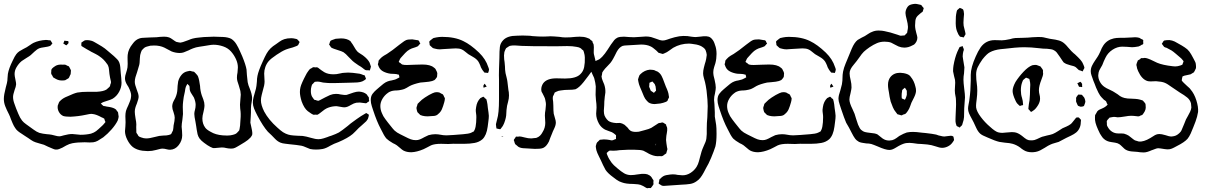

<svg xmlns="http://www.w3.org/2000/svg" viewBox="-23 -733 6283 1000"><path d="M502 -194Q502 -194 504 -192L510 -186Q514 -182 516 -181Q518 -180 524 -180Q530 -178 546 -176Q569 -172 579 -164Q582 -163 584 -158Q585 -156 588 -153Q591 -150 592 -147Q593 -145 593 -139Q595 -131 595 -126Q595 -120 590 -105Q579 -83 558.5 -59.5Q538 -36 515 -18Q497 -6 486.5 0Q476 6 463 8Q457 9 444 9Q427 9 418 8Q381 8 354 13Q338 16 321.5 25Q305 34 302 36Q294 40 284.5 43.5Q275 47 266 46Q264 46 259.5 44.5Q255 43 253 42Q248 40 227 31Q220 27 206 21Q197 18 183.5 14.5Q170 11 162 8Q150 4 138.5 -4Q127 -12 124 -14Q109 -24 107 -25Q102 -29 90.5 -36Q79 -43 70.5 -50Q62 -57 57 -65Q49 -76 42.5 -91.5Q36 -107 34 -112Q29 -127 24 -137Q11 -162 4 -180.5Q-3 -199 -3 -218Q-3 -239 7 -277L13 -300Q15 -308 15.5 -314Q16 -320 16 -324Q16 -332 18 -348Q23 -377 43 -417Q54 -441 62 -451Q69 -460 78 -466Q87 -472 98 -477.5Q109 -483 116 -487Q123 -491 133.5 -498.5Q144 -506 152 -510Q180 -523 216 -525Q223 -525 233 -523Q234 -523 235.5 -523.5Q237 -524 239 -523Q243 -521 245 -514Q250 -509 250 -508L249 -506Q246 -503 242 -497Q238 -493 232.5 -492Q227 -491 225 -490Q217 -488 204.5 -486.5Q192 -485 183 -482Q170 -477 157 -464.5Q144 -452 137 -446Q133 -442 113 -430Q93 -417 90 -415Q74 -402 62 -381Q53 -365 53 -347Q53 -338 57 -320Q61 -302 61 -294Q60 -281 53 -264Q45 -240 45 -228Q45 -211 52.5 -191.5Q60 -172 61 -168Q64 -161 72.5 -140Q81 -119 92 -105Q100 -95 113 -86Q126 -77 131 -73Q137 -69 152.5 -57.5Q168 -46 182 -41Q200 -36 222 -34Q226 -34 234 -33Q242 -32 247 -31Q253 -30 265 -26.5Q277 -23 286 -23Q291 -23 298 -25Q305 -27 309 -28Q335 -35 353 -35Q359 -35 375 -33Q389 -31 396 -31Q426 -31 451 -37Q467 -42 477.5 -50Q488 -58 508 -77Q513 -81 521 -91Q526 -96 526 -97Q527 -98 525.5 -99.5Q524 -101 524 -102Q523 -104 522 -108.5Q521 -113 520 -115Q518 -117 513 -119Q508 -121 506 -122Q479 -137 461 -139L452 -140Q446 -140 423 -135Q386 -127 344 -125Q318 -125 306 -129Q291 -136 283 -151.5Q275 -167 278 -184Q278 -185 281 -191Q283 -198 286 -203Q286 -203 294 -211Q307 -223 328 -231Q362 -247 380 -251Q403 -255 437 -255H482Q517 -257 532 -267L541 -275Q542 -276 545 -278.5Q548 -281 549 -283Q551 -285 551 -291Q552 -294 553.5 -297.5Q555 -301 555 -305Q555 -310 553 -316Q552 -322 550 -330Q548 -338 547 -348Q546 -354 545 -368Q544 -382 540 -391Q539 -394 536.5 -397.5Q534 -401 533 -402Q518 -424 496 -439Q488 -445 476.5 -451Q465 -457 461 -459Q452 -463 444.5 -468Q437 -473 430 -476L410 -488Q403 -492 402 -493Q400 -495 400.5 -500.5Q401 -506 401 -507L400 -510Q401 -511 402.5 -512Q404 -513 405 -514Q408 -516 411 -518Q414 -520 417 -522Q421 -524 431 -524Q441 -524 452 -521Q462 -519 486 -504Q490 -502 507 -491.5Q524 -481 537 -469L570 -441Q573 -438 581.5 -430Q590 -422 594 -416Q600 -406 602 -394.5Q604 -383 604.5 -371Q605 -359 606 -352Q607 -343 608.5 -327.5Q610 -312 610 -302Q610 -278 597.5 -255Q585 -232 564 -219Q555 -214 540 -209.5Q525 -205 517 -202Q509 -199 504 -195Q502 -195 502 -194ZM307 -506Q306 -507 310 -514Q310 -516 311 -518Q312 -520 313 -521Q315 -522 319 -520Q331 -520 333 -518Q334 -516 334 -513Q334 -510 333 -507Q323 -497 323 -497Q321 -497 318 -499Q315 -501 314 -502Q313 -503 310.5 -504Q308 -505 307 -506ZM256 -383Q258 -384 263.5 -388Q269 -392 273 -393Q285 -398 305 -396Q307 -396 310 -396.5Q313 -397 317 -396Q322 -394 325.5 -392Q329 -390 331 -389Q334 -389 336 -387Q337 -386 341 -378L346 -368Q347 -366 346.5 -364Q346 -362 346 -360Q346 -351 345 -347L340 -337Q338 -330 335 -327Q334 -325 331.5 -324Q329 -323 328 -322Q318 -316 316 -315Q313 -314 306 -314Q284 -312 266 -323Q256 -328 254 -330L249 -340Q248 -341 246 -344Q244 -347 244 -349Q243 -351 243.5 -354.5Q244 -358 244 -360Q244 -369 245 -371Q246 -375 256 -383Z M1268 -4Q1257 5 1226 23Q1222 25 1211.5 31.5Q1201 38 1192 40Q1188 41 1180 41Q1174 41 1166.5 40Q1159 39 1155 38Q1145 35 1132 35Q1123 35 1109 37Q1095 39 1086 38Q1074 34 1057 23Q1054 21 1039.5 10.5Q1025 0 1016 -12Q1009 -22 1006 -34Q1003 -46 1001.5 -58Q1000 -70 999 -75L995 -99Q989 -127 989 -140Q989 -149 993 -163Q994 -167 995 -173Q996 -179 996 -187Q996 -203 987 -225Q984 -231 975 -244Q966 -257 965 -269Q965 -282 963 -286Q963 -286 958 -291L952 -296Q951 -296 951 -293L945 -281Q942 -273 940 -256L934 -228Q933 -222 931 -206Q929 -190 929 -176L930 -139Q930 -137 927 -110Q923 -86 923 -73Q923 -65 925 -51L926 -28Q926 -1 908 22.5Q890 46 863 47Q854 47 843 44Q839 43 834.5 42Q830 41 823 41Q816 41 805.5 44Q795 47 790 48Q769 54 747 54Q737 54 719 52Q689 48 669 33Q652 19 640 -5Q628 -29 628 -50Q628 -58 630 -74L631 -96L630 -128Q630 -142 633 -155Q637 -168 645 -184Q646 -187 653 -203.5Q660 -220 660 -237Q660 -252 646 -280Q644 -283 639 -291Q634 -299 631 -307.5Q628 -316 628 -324Q628 -339 635 -358Q636 -362 638 -368Q640 -374 641 -382Q642 -388 642 -400Q642 -407 641.5 -421.5Q641 -436 642 -447Q645 -477 668 -505Q682 -525 701 -532Q713 -537 740 -537Q754 -537 761 -538Q781 -538 792 -539Q798 -540 810.5 -541Q823 -542 832 -542Q847 -542 858 -538Q866 -535 877.5 -526.5Q889 -518 895 -515L909 -512L917 -511Q918 -511 930 -514Q937 -516 958 -524Q972 -530 980 -532Q995 -536 1014 -537.5Q1033 -539 1039 -540Q1073 -542 1090 -542Q1111 -542 1121 -541Q1124 -541 1137.5 -540.5Q1151 -540 1162 -537.5Q1173 -535 1181 -531Q1197 -521 1208 -503Q1219 -485 1227 -466Q1235 -447 1239 -439Q1257 -395 1261 -371Q1263 -351 1263 -342Q1265 -318 1267 -305Q1270 -289 1278 -271Q1289 -244 1290 -224Q1290 -211 1287 -197Q1286 -192 1285 -185Q1284 -178 1284 -168V-147Q1284 -133 1283 -126Q1281 -106 1281 -94Q1282 -88 1286 -71Q1291 -49 1291 -42V-35Q1291 -30 1287.5 -25Q1284 -20 1282 -17ZM1230 -151Q1229 -157 1228 -168Q1227 -179 1227 -188Q1227 -197 1229 -215Q1231 -231 1231 -240Q1231 -247 1229 -259Q1226 -271 1221 -287Q1211 -313 1211 -328Q1211 -342 1214 -355Q1216 -373 1216 -382Q1216 -403 1206 -425Q1196 -447 1180 -465Q1164 -483 1139 -491.5Q1114 -500 1089 -500Q1078 -500 1062.5 -497Q1047 -494 1038 -493Q1033 -492 1015 -489.5Q997 -487 982 -481Q969 -476 960 -471Q944 -464 934.5 -460.5Q925 -457 913 -457Q892 -457 871 -465Q862 -469 851 -475.5Q840 -482 833 -485Q810 -496 780 -496Q766 -496 760 -495Q737 -490 730 -485L722 -478Q721 -476 718.5 -474Q716 -472 715 -470Q714 -468 711 -460Q706 -447 705.5 -430.5Q705 -414 704 -405Q703 -395 699 -384Q697 -375 691 -357Q686 -344 682.5 -331Q679 -318 679 -307Q679 -293 689 -267Q699 -243 699 -229Q699 -219 690 -194Q684 -180 682 -172Q679 -162 679 -151Q679 -140 683 -116Q687 -96 687 -85Q687 -80 686.5 -71.5Q686 -63 687 -52V-45Q687 -41 690 -37.5Q693 -34 694 -32Q696 -26 700 -23Q702 -21 706.5 -19.5Q711 -18 713 -17Q726 -12 739 -12Q755 -12 785 -20Q799 -24 806 -25L827 -27Q847 -27 856 -30Q859 -31 862.5 -32Q866 -33 868 -35Q869 -35 871 -40L878 -54Q879 -59 880 -67Q881 -75 881 -79Q887 -105 887 -120Q887 -130 881 -148Q874 -166 874 -178Q874 -192 881 -206Q888 -220 890 -223Q900 -245 901 -268Q901 -273 902 -286Q903 -299 905 -309Q910 -328 922 -342.5Q934 -357 951 -361Q963 -364 965 -364Q969 -364 972 -363Q975 -362 977 -361Q982 -361 988 -359Q988 -359 996 -351L1004 -342Q1006 -340 1007 -337.5Q1008 -335 1009 -333Q1015 -317 1019 -285Q1020 -260 1028 -236Q1030 -231 1036 -215Q1042 -199 1042 -184Q1042 -176 1040 -165.5Q1038 -155 1037 -151Q1031 -129 1031 -116Q1031 -88 1046 -68Q1054 -57 1075 -46Q1100 -31 1137 -28Q1145 -27 1160 -27Q1171 -27 1176 -28Q1201 -32 1209 -39Q1209 -39 1216 -46Q1217 -48 1219.5 -50Q1222 -52 1223 -54Q1224 -56 1224 -58.5Q1224 -61 1225 -63Q1225 -66 1226.5 -73Q1228 -80 1228 -88Q1232 -130 1230 -151Z M1844 -393Q1819 -410 1814 -415Q1814 -415 1794 -435Q1777 -454 1766 -461Q1757 -466 1737 -472Q1723 -476 1716 -479Q1707 -482 1704 -484Q1699 -488 1695 -496Q1691 -500 1691 -500Q1691 -502 1692 -503Q1693 -504 1693 -506Q1694 -509 1695 -513Q1696 -517 1698 -520Q1699 -521 1701.5 -522Q1704 -523 1705 -524Q1720 -530 1725 -531Q1743 -533 1753 -533Q1784 -533 1802 -519L1808 -510Q1813 -504 1821 -490Q1831 -472 1838 -465Q1844 -459 1855 -452.5Q1866 -446 1873 -440Q1893 -424 1902 -407L1907 -392Q1909 -388 1909 -386Q1909 -384 1906 -375Q1905 -373 1904.5 -370.5Q1904 -368 1903 -366L1895 -367H1886Q1880 -367 1873.5 -372.5Q1867 -378 1864 -380Q1858 -385 1844 -393ZM1892 -112Q1890 -108 1887.5 -105.5Q1885 -103 1884 -101L1862 -81L1845 -66Q1838 -59 1829 -49.5Q1820 -40 1814 -35Q1789 -14 1740 7L1717 16L1697 26Q1674 40 1657 43Q1641 46 1623 46Q1606 46 1592 43Q1583 40 1570 34Q1557 28 1547 26Q1525 22 1483 18Q1477 17 1462.5 15.5Q1448 14 1438 10Q1423 4 1409.5 -10Q1396 -24 1392 -28L1372 -47Q1347 -75 1317 -132Q1306 -153 1300 -168.5Q1294 -184 1294 -199Q1294 -213 1298 -228Q1302 -243 1303 -246Q1305 -252 1310 -271Q1313 -283 1315 -308Q1315 -323 1318 -338Q1323 -364 1345 -412Q1357 -439 1365.5 -454Q1374 -469 1386 -481Q1397 -492 1416 -504Q1419 -506 1432 -515.5Q1445 -525 1458 -529Q1473 -534 1494 -534Q1504 -534 1516 -531L1524 -529Q1530 -523 1530 -523Q1531 -521 1534 -518.5Q1537 -516 1537 -515Q1538 -514 1536 -511Q1534 -508 1534 -507Q1533 -505 1531.5 -501.5Q1530 -498 1528 -497Q1527 -496 1524.5 -494.5Q1522 -493 1521 -493Q1516 -491 1511.5 -489.5Q1507 -488 1502 -486Q1476 -479 1466 -475Q1446 -467 1418 -448Q1388 -428 1376 -414Q1365 -401 1359 -384Q1353 -367 1353 -350L1354 -329Q1355 -322 1355 -308Q1355 -290 1345 -258Q1344 -254 1340 -238.5Q1336 -223 1336 -210Q1336 -186 1353 -152Q1376 -109 1421 -69Q1423 -67 1437 -55Q1451 -43 1465 -37Q1478 -31 1491.5 -29Q1505 -27 1527 -26Q1544 -26 1553 -25Q1570 -23 1597 -15Q1620 -8 1636 -8Q1648 -8 1662.5 -12.5Q1677 -17 1682 -19Q1691 -23 1702 -26Q1727 -35 1742 -43Q1758 -53 1788 -77Q1804 -91 1813 -97Q1815 -99 1835 -113L1857 -128L1877 -140Q1878 -141 1880 -142Q1882 -143 1885 -144Q1887 -144 1891 -140Q1892 -140 1895 -138.5Q1898 -137 1898 -131Q1897 -128 1895.5 -121.5Q1894 -115 1892 -112ZM1833 -198Q1821 -196 1804 -186Q1796 -181 1787.5 -177.5Q1779 -174 1770 -174Q1763 -174 1751 -176.5Q1739 -179 1730 -180Q1707 -180 1686 -172Q1683 -171 1677 -168Q1671 -165 1667 -162Q1660 -157 1654 -152Q1648 -147 1641 -142Q1632 -136 1632 -136Q1629 -135 1625 -135.5Q1621 -136 1619 -136L1611 -135Q1601 -138 1580 -154Q1561 -169 1548 -205Q1539 -234 1539 -254Q1539 -267 1542 -279Q1544 -288 1552 -306L1560 -323Q1563 -328 1569 -340.5Q1575 -353 1582 -362Q1589 -372 1591 -373Q1593 -375 1595.5 -376Q1598 -377 1600 -378Q1601 -379 1604 -381Q1607 -383 1609 -383H1612Q1618 -383 1620 -382Q1622 -382 1625 -382.5Q1628 -383 1630 -382Q1633 -381 1635.5 -379Q1638 -377 1639 -376Q1644 -372 1651 -367Q1658 -362 1666 -357Q1685 -346 1714 -346Q1725 -346 1730 -347Q1744 -349 1751 -351Q1755 -352 1760 -353Q1765 -354 1772 -354Q1778 -355 1791 -355Q1810 -355 1850 -349Q1856 -348 1870 -342Q1871 -342 1873.5 -341.5Q1876 -341 1877 -339L1880 -331Q1883 -325 1883 -322Q1883 -321 1879 -318Q1875 -315 1873 -314Q1858 -303 1822 -303Q1803 -303 1788 -302Q1700 -299 1682 -301Q1674 -301 1660 -303Q1655 -304 1646.5 -306Q1638 -308 1630 -308Q1627 -307 1623.5 -307.5Q1620 -308 1617 -307Q1615 -306 1612.5 -303Q1610 -300 1609 -299Q1602 -292 1602 -292Q1601 -290 1600.5 -287Q1600 -284 1599 -282Q1596 -272 1596 -259Q1596 -242 1602 -230Q1603 -228 1611 -217Q1612 -216 1613 -215Q1614 -214 1615 -213Q1616 -212 1621 -212Q1623 -211 1627.5 -209.5Q1632 -208 1635 -208Q1639 -209 1643.5 -211.5Q1648 -214 1650 -215Q1657 -218 1671 -226Q1693 -237 1696 -238Q1711 -244 1727 -244Q1740 -244 1751 -241Q1773 -237 1783 -239Q1787 -240 1790.5 -241.5Q1794 -243 1798 -244Q1803 -246 1818.5 -251Q1834 -256 1847 -256Q1873 -254 1886 -242Q1888 -241 1890 -237Q1892 -233 1893 -232Q1894 -231 1895.5 -229.5Q1897 -228 1898 -225Q1899 -224 1898.5 -221Q1898 -218 1898 -217Q1901 -209 1899 -205L1892 -201Q1888 -196 1883 -195L1875 -196L1851 -199Q1838 -199 1833 -198Z M2235 -535Q2238 -536 2242.5 -536.5Q2247 -537 2249 -538Q2264 -541 2280 -541Q2346 -541 2390 -519Q2428 -501 2472 -459Q2507 -425 2520 -384Q2521 -382 2522.5 -377.5Q2524 -373 2524 -371V-370Q2524 -368 2523 -365.5Q2522 -363 2522 -361Q2521 -360 2520.5 -357Q2520 -354 2519 -353L2511 -354Q2503 -354 2500 -355L2497 -359Q2488 -370 2487 -373Q2481 -382 2478 -393Q2472 -407 2468 -413Q2459 -426 2441.5 -436Q2424 -446 2416 -451Q2409 -456 2399 -464.5Q2389 -473 2381 -476Q2370 -481 2351 -481Q2338 -481 2331 -480L2281 -477L2268 -476Q2255 -476 2245 -479Q2242 -480 2237 -481Q2232 -482 2230 -484Q2228 -485 2225 -488.5Q2222 -492 2219 -494Q2215 -498 2215 -498Q2214 -499 2214.5 -501Q2215 -503 2215 -503Q2213 -509 2213 -515Q2213 -518 2215.5 -520Q2218 -522 2219 -523Q2231 -533 2235 -535ZM2489 -227Q2490 -227 2492 -228.5Q2494 -230 2495 -229Q2497 -228 2499.5 -225.5Q2502 -223 2503 -221Q2509 -218 2510 -216Q2511 -214 2511.5 -210.5Q2512 -207 2513 -205Q2516 -193 2518 -170Q2522 -145 2523 -130Q2523 -117 2520.5 -100Q2518 -83 2517 -73Q2511 -28 2490 -8Q2473 7 2448.5 11.5Q2424 16 2395 16H2358Q2343 15 2311 17L2274 16Q2240 16 2222 24Q2217 26 2201 35L2183 44Q2148 59 2119 60Q2095 60 2078 51Q2071 47 2061 38Q2051 29 2044 24Q2034 17 2024 13Q2000 -1 1990 -11Q1978 -24 1960 -62Q1940 -99 1920 -160Q1919 -163 1913.5 -180Q1908 -197 1908 -212Q1908 -232 1917.5 -244.5Q1927 -257 1938.5 -266.5Q1950 -276 1953 -279Q1963 -288 1974 -296.5Q1985 -305 1996 -309Q2007 -313 2016 -314Q2037 -318 2046 -324Q2049 -325 2052.5 -327Q2056 -329 2058 -331Q2058 -332 2056 -336Q2056 -342 2054 -344Q2053 -345 2049 -345Q2046 -346 2042 -347Q2038 -348 2032 -348Q2025 -349 2011 -349Q1990 -352 1973.5 -360.5Q1957 -369 1950 -385Q1949 -388 1947.5 -391.5Q1946 -395 1945 -398Q1945 -400 1948 -409Q1948 -417 1950 -419Q1951 -421 1957 -427Q1965 -436 1976.5 -443Q1988 -450 1992 -452Q2019 -469 2057 -500Q2062 -503 2072.5 -511.5Q2083 -520 2092 -524Q2101 -528 2124 -528Q2140 -526 2149 -524Q2155 -524 2157 -522Q2160 -521 2163 -511Q2164 -510 2165 -509Q2166 -508 2166 -506Q2165 -505 2164 -504Q2163 -503 2162 -502Q2160 -500 2157 -496Q2154 -492 2151 -491Q2149 -490 2141 -487Q2117 -480 2110 -475Q2099 -469 2087.5 -457Q2076 -445 2072 -440Q2064 -432 2063 -430Q2061 -428 2059.5 -424Q2058 -420 2057 -418Q2056 -417 2055 -414.5Q2054 -412 2054 -411Q2054 -409 2063 -404Q2069 -398 2072 -397Q2074 -396 2077.5 -396Q2081 -396 2083 -395Q2096 -394 2111 -395Q2130 -395 2139 -396L2177 -397Q2219 -397 2237 -381Q2238 -380 2240.5 -378.5Q2243 -377 2245 -374L2250 -364Q2251 -362 2252.5 -359Q2254 -356 2254 -354Q2255 -352 2254.5 -348.5Q2254 -345 2254 -343Q2254 -335 2253 -333Q2252 -330 2250.5 -328Q2249 -326 2248 -325Q2247 -324 2245 -321Q2243 -318 2240 -316Q2237 -314 2234 -313.5Q2231 -313 2228 -311Q2215 -307 2188 -305Q2180 -305 2166 -303Q2130 -295 2111 -285Q2106 -282 2094 -275Q2082 -268 2071 -266Q2064 -264 2055.5 -263Q2047 -262 2044 -262Q2021 -262 2007 -255Q2005 -255 1997 -249Q1980 -237 1969 -218.5Q1958 -200 1958 -181Q1958 -162 1966 -144Q1972 -128 1984 -112.5Q1996 -97 1998 -94Q2004 -87 2014 -74Q2024 -61 2032 -53Q2044 -42 2062 -33.5Q2080 -25 2085 -22Q2104 -12 2116.5 -7.5Q2129 -3 2143 -3Q2154 -3 2164 -7Q2174 -11 2188 -19L2209 -29Q2227 -34 2244 -34Q2258 -34 2273 -31Q2278 -30 2285.5 -29Q2293 -28 2302 -28Q2315 -28 2339 -30Q2373 -32 2390 -34Q2402 -35 2414.5 -37Q2427 -39 2436 -44Q2438 -46 2440.5 -46.5Q2443 -47 2445 -49L2450 -59Q2455 -71 2457 -96Q2458 -105 2458 -123Q2458 -133 2456.5 -142Q2455 -151 2455 -161Q2455 -166 2457 -176Q2461 -204 2479 -222ZM2501 -297Q2501 -297 2503 -295L2509 -286Q2512 -283 2512 -282Q2511 -281 2510.5 -281.5Q2510 -282 2509 -281L2498 -277L2496 -276Q2495 -278 2494.5 -281.5Q2494 -285 2495 -288Q2496 -289 2497.5 -292Q2499 -295 2501 -297ZM2259 -139Q2254 -134 2251 -133Q2242 -128 2219 -128L2204 -127Q2190 -127 2178 -130Q2166 -134 2166 -134Q2166 -134 2159 -141Q2157 -143 2155 -145Q2153 -147 2151 -149L2148 -159Q2148 -162 2147 -164.5Q2146 -167 2146 -170Q2146 -173 2147 -176Q2148 -179 2149 -181L2152 -192Q2154 -194 2156.5 -196.5Q2159 -199 2161 -201Q2173 -214 2190 -225Q2207 -236 2211 -238Q2233 -250 2242 -252L2252 -253Q2258 -253 2266 -251Q2268 -250 2276 -245Q2277 -245 2279 -244Q2281 -243 2284 -241Q2286 -239 2287.5 -235Q2289 -231 2290 -229L2294 -222V-219Q2294 -212 2291 -201Q2285 -179 2278.5 -164Q2272 -149 2259 -139Z M2974 -268Q2961 -265 2933 -265Q2927 -265 2918.5 -264.5Q2910 -264 2898 -262Q2885 -261 2874 -255L2866 -251Q2865 -250 2862 -241L2857 -231Q2856 -229 2856 -223Q2856 -215 2858 -203Q2858 -189 2859 -183Q2859 -155 2861 -141Q2863 -131 2867.5 -117.5Q2872 -104 2872 -95Q2872 -81 2863.5 -63.5Q2855 -46 2852 -37L2843 -15Q2838 0 2836 4Q2824 28 2809 36Q2798 42 2777 42Q2763 43 2746 41.5Q2729 40 2722 40Q2719 40 2703 39Q2687 38 2676 31Q2674 30 2668 24Q2661 19 2660 17Q2658 14 2655 2Q2653 -2 2653 -3Q2653 -5 2655.5 -8.5Q2658 -12 2659 -13Q2662 -19 2664 -21Q2665 -22 2669 -21.5Q2673 -21 2675 -21Q2682 -23 2685 -22Q2690 -22 2697.5 -20Q2705 -18 2710 -17Q2728 -12 2744 -12Q2750 -12 2762 -14Q2770 -14 2773 -16Q2792 -23 2803 -45Q2817 -67 2817 -93Q2817 -103 2816 -112.5Q2815 -122 2815 -131Q2815 -146 2818 -161Q2818 -166 2819.5 -177Q2821 -188 2820 -197L2817 -213Q2816 -221 2810 -232Q2804 -243 2802 -248Q2798 -254 2797 -258Q2796 -261 2796 -267Q2796 -284 2806 -299Q2825 -325 2875 -325L2920 -324Q2977 -324 2999 -346Q3015 -361 3019.5 -383.5Q3024 -406 3023 -434Q3023 -445 3018 -462Q3017 -463 3016.5 -466Q3016 -469 3015 -470Q3014 -472 3008 -475Q3005 -480 2999 -483Q2993 -487 2979 -489Q2960 -493 2931 -493L2875 -492Q2724 -492 2694 -494Q2688 -494 2672.5 -495.5Q2657 -497 2645 -496Q2642 -495 2638 -495Q2634 -495 2632 -494L2625 -490Q2622 -488 2619 -486Q2616 -484 2613 -482Q2609 -476 2604 -462Q2602 -450 2602 -444Q2602 -432 2603 -423.5Q2604 -415 2605 -410L2607 -387Q2607 -369 2610 -352Q2612 -343 2615.5 -329.5Q2619 -316 2620 -306L2625 -264Q2626 -260 2627 -253Q2628 -246 2628 -236Q2628 -220 2623.5 -204Q2619 -188 2618 -182Q2616 -172 2615 -159.5Q2614 -147 2614 -142Q2614 -121 2603 -92Q2597 -78 2593 -73L2586 -64Q2586 -63 2584.5 -61.5Q2583 -60 2582 -60H2581Q2578 -60 2575.5 -61Q2573 -62 2571 -62Q2569 -63 2566.5 -63Q2564 -63 2563 -64Q2562 -65 2562 -69Q2562 -73 2561 -75L2560 -86Q2560 -88 2566 -111Q2576 -142 2576 -216V-319Q2576 -328 2575.5 -341.5Q2575 -355 2576 -373L2577 -402Q2578 -411 2578 -430Q2578 -468 2580.5 -488.5Q2583 -509 2599 -525Q2621 -547 2668 -547Q2679 -548 2699 -548Q2720 -548 2730 -547Q2738 -547 2750 -545Q2772 -543 2781 -543Q2795 -542 2805.5 -542.5Q2816 -543 2824 -543Q2845 -545 2866 -543Q2875 -543 2891 -541Q2907 -538 2923 -538Q2949 -538 2974 -541L2996 -542Q3018 -542 3032 -537L3045 -532Q3049 -531 3053 -525Q3062 -519 3062 -519L3064 -511Q3065 -509 3067 -505.5Q3069 -502 3069 -499Q3070 -495 3070 -487Q3070 -481 3069.5 -470Q3069 -459 3070 -452Q3071 -446 3074.5 -433.5Q3078 -421 3079 -412Q3079 -395 3072 -380Q3040 -335 3016.5 -305.5Q2993 -276 2974 -268ZM2592 -22Q2589 -22 2589 -24Q2590 -25 2590.5 -24Q2591 -23 2592 -23Q2593 -22 2595 -22Q2597 -22 2598 -21Q2598 -19 2594 -20Q2592 -22 2592 -22Z M3703 30Q3695 55 3681 88.5Q3667 122 3654 143Q3651 149 3642.5 165Q3634 181 3625 192.5Q3616 204 3605 211Q3590 222 3571.5 225Q3553 228 3525 229L3496 231Q3478 233 3438 235H3431Q3426 235 3421 232Q3416 229 3415 228L3408 224V222Q3408 216 3410 212Q3410 205 3411 203Q3413 199 3417 197Q3430 182 3448 179Q3470 175 3481 175Q3495 175 3507 178Q3525 180 3532 180Q3554 180 3573.5 167.5Q3593 155 3605 136Q3613 123 3617.5 106Q3622 89 3623 85Q3626 73 3631 56Q3634 46 3642 28Q3654 4 3656 -11Q3658 -27 3658 -35V-63Q3658 -92 3661 -122Q3663 -162 3663 -180Q3663 -209 3657 -261Q3653 -289 3649 -305Q3647 -313 3643 -327Q3639 -341 3639 -351Q3639 -365 3643 -380.5Q3647 -396 3648 -400Q3652 -411 3655 -426Q3658 -444 3658 -447Q3658 -451 3656 -459Q3655 -464 3652.5 -470Q3650 -476 3647 -479Q3645 -482 3642.5 -483.5Q3640 -485 3639 -486Q3627 -496 3604 -501Q3574 -506 3566 -506Q3521 -506 3483 -484Q3475 -479 3462.5 -469.5Q3450 -460 3439 -456Q3437 -455 3433.5 -453.5Q3430 -452 3428 -452Q3426 -452 3423 -453.5Q3420 -455 3418 -455L3407 -458Q3407 -458 3395 -470Q3376 -487 3364 -492Q3345 -501 3316 -501Q3310 -501 3265 -498Q3255 -498 3231 -496L3220 -494Q3202 -487 3189 -463L3179 -443Q3177 -439 3170.5 -427Q3164 -415 3156 -405L3142 -390Q3126 -374 3120 -365Q3114 -356 3114 -356L3112 -343L3110 -335Q3111 -324 3116.5 -311Q3122 -298 3124 -293Q3131 -272 3130 -251L3127 -230Q3125 -215 3124.5 -204Q3124 -193 3124 -186Q3122 -166 3122 -156Q3122 -146 3123 -142Q3124 -132 3130.5 -121.5Q3137 -111 3145 -104Q3158 -94 3187 -92Q3191 -92 3198 -92.5Q3205 -93 3209 -92Q3217 -91 3230 -83Q3233 -81 3246 -68Q3253 -57 3261 -52Q3271 -46 3289 -46Q3299 -46 3304 -47Q3314 -49 3334 -55Q3358 -61 3369 -67Q3373 -69 3397 -85Q3406 -91 3406 -91Q3410 -93 3417 -93Q3426 -96 3428 -95Q3430 -95 3432.5 -93.5Q3435 -92 3436 -91Q3437 -90 3441 -88Q3445 -86 3446 -84Q3447 -83 3447 -79Q3448 -77 3450 -72.5Q3452 -68 3452 -64Q3453 -55 3450 -39.5Q3447 -24 3447 -18Q3446 -13 3446 -4Q3446 3 3448 14Q3450 25 3451 34Q3453 40 3453 45Q3453 46 3450 55Q3449 57 3448.5 60.5Q3448 64 3447 66Q3445 68 3442.5 69Q3440 70 3438 72Q3436 73 3433.5 75.5Q3431 78 3428 79Q3425 81 3419.5 80.5Q3414 80 3413 80Q3391 83 3366 72Q3358 69 3347 62Q3339 57 3328 52Q3314 47 3283 47Q3248 46 3205 49Q3187 52 3170 52Q3167 52 3160.5 51.5Q3154 51 3151 52Q3148 53 3141 60Q3140 61 3138.5 62Q3137 63 3137 64V65Q3137 67 3138.5 71Q3140 75 3141 77Q3148 95 3163 115Q3171 126 3193 144Q3213 161 3227.5 169.5Q3242 178 3261 179Q3272 179 3279.5 178Q3287 177 3293 176Q3320 171 3339 173L3349 175Q3363 181 3367 186Q3371 190 3375 198L3380 205Q3381 207 3380.5 211Q3380 215 3380 217Q3380 219 3380.5 222.5Q3381 226 3380 228Q3379 230 3377 232.5Q3375 235 3374 237L3367 246Q3366 247 3362 246.5Q3358 246 3356 246Q3349 248 3347 247Q3343 246 3337 242Q3331 238 3327 236Q3312 228 3300 227L3274 225Q3237 225 3216 217Q3202 213 3188 203Q3174 193 3172 191Q3143 170 3131 152Q3125 142 3118 127Q3111 112 3107 103Q3104 96 3095.5 79.5Q3087 63 3083 49Q3080 34 3080 28L3084 14Q3086 8 3093 3Q3101 -5 3101 -5Q3104 -6 3112 -6L3122 -7Q3131 -7 3138.5 -6Q3146 -5 3152 -4Q3163 -1 3165 -2Q3169 -2 3179 -7Q3180 -8 3182 -8Q3184 -8 3185 -9Q3186 -11 3185.5 -12.5Q3185 -14 3185 -15Q3185 -17 3185.5 -22Q3186 -27 3185 -29Q3183 -31 3181 -32.5Q3179 -34 3178 -35Q3176 -36 3173.5 -38.5Q3171 -41 3168 -42Q3164 -45 3157 -47Q3150 -49 3146 -51Q3132 -56 3128 -58Q3108 -69 3097 -88Q3082 -115 3082 -141Q3082 -149 3083 -157Q3084 -165 3084 -173Q3084 -192 3081 -211Q3079 -229 3079 -239L3080 -283Q3078 -303 3073 -321Q3072 -327 3068.5 -333.5Q3065 -340 3064 -343Q3054 -363 3053 -374Q3050 -385 3051 -387Q3051 -391 3056 -398Q3056 -399 3057.5 -401.5Q3059 -404 3060 -405Q3062 -407 3076 -414Q3081 -417 3087 -419Q3093 -421 3098 -424Q3104 -428 3114 -438Q3128 -453 3141.5 -474Q3155 -495 3159 -501Q3170 -517 3176.5 -524.5Q3183 -532 3193 -537Q3204 -542 3227 -542Q3236 -542 3254 -540L3279 -539Q3289 -539 3311 -541Q3331 -543 3341 -543Q3354 -543 3368 -540Q3376 -538 3392 -532Q3416 -522 3429 -522Q3439 -522 3451 -526.5Q3463 -531 3467 -532Q3491 -540 3515 -544Q3535 -547 3558 -545Q3564 -544 3577.5 -542Q3591 -540 3601 -540Q3608 -540 3622 -542Q3641 -545 3657 -544Q3659 -543 3662.5 -543Q3666 -543 3668 -542Q3672 -541 3677 -537.5Q3682 -534 3685 -530Q3695 -520 3701 -499Q3709 -479 3709 -452Q3709 -427 3703 -404Q3701 -398 3696.5 -383.5Q3692 -369 3692 -357Q3692 -340 3699 -317Q3705 -291 3705 -277Q3705 -267 3701 -247Q3696 -229 3696 -213Q3696 -205 3698 -191L3699 -169Q3700 -162 3700 -148V-126Q3701 -117 3703.5 -104Q3706 -91 3707 -82Q3709 -68 3709 -36Q3709 5 3703 30ZM3387 -191Q3367 -191 3354 -200Q3352 -202 3350 -204Q3348 -206 3346 -208Q3337 -217 3331 -230.5Q3325 -244 3320 -257Q3317 -264 3310.5 -279.5Q3304 -295 3302 -307Q3300 -315 3300 -319Q3300 -320 3303 -329Q3306 -339 3307 -340Q3308 -342 3310 -344Q3312 -346 3314 -348Q3323 -357 3335.5 -363Q3348 -369 3361 -370H3364L3377 -369Q3384 -369 3392 -364Q3400 -361 3402 -360Q3416 -351 3423 -337Q3430 -323 3435.5 -307Q3441 -291 3445 -282Q3459 -252 3460 -236Q3460 -233 3461 -230Q3462 -227 3461 -225Q3461 -223 3459.5 -221Q3458 -219 3457 -218Q3455 -208 3451 -206Q3450 -205 3447.5 -203.5Q3445 -202 3444 -202Q3432 -197 3416 -194Q3389 -191 3387 -191ZM3379 -304Q3377 -308 3375 -308Q3374 -309 3367 -305Q3366 -305 3363.5 -304Q3361 -303 3360 -302Q3359 -301 3359 -293L3358 -281Q3359 -278 3360.5 -275Q3362 -272 3363 -269L3366 -261Q3370 -258 3373 -256Q3376 -254 3378 -253Q3382 -249 3383 -249Q3384 -249 3384 -249.5Q3384 -250 3384 -251Q3394 -261 3394 -261L3393 -270Q3393 -283 3387 -295ZM3392 19 3391 24Q3391 26 3391.5 24.5Q3392 23 3392 22L3393 20Q3393 19 3394 17.5Q3395 16 3393 16Q3392 17 3392 19Z M4041 -535Q4044 -536 4048.5 -536.5Q4053 -537 4055 -538Q4070 -541 4086 -541Q4152 -541 4196 -519Q4234 -501 4278 -459Q4313 -425 4326 -384Q4327 -382 4328.5 -377.5Q4330 -373 4330 -371V-370Q4330 -368 4329 -365.5Q4328 -363 4328 -361Q4327 -360 4326.5 -357Q4326 -354 4325 -353L4317 -354Q4309 -354 4306 -355L4303 -359Q4294 -370 4293 -373Q4287 -382 4284 -393Q4278 -407 4274 -413Q4265 -426 4247.5 -436Q4230 -446 4222 -451Q4215 -456 4205 -464.5Q4195 -473 4187 -476Q4176 -481 4157 -481Q4144 -481 4137 -480L4087 -477L4074 -476Q4061 -476 4051 -479Q4048 -480 4043 -481Q4038 -482 4036 -484Q4034 -485 4031 -488.5Q4028 -492 4025 -494Q4021 -498 4021 -498Q4020 -499 4020.5 -501Q4021 -503 4021 -503Q4019 -509 4019 -515Q4019 -518 4021.5 -520Q4024 -522 4025 -523Q4037 -533 4041 -535ZM4295 -227Q4296 -227 4298 -228.5Q4300 -230 4301 -229Q4303 -228 4305.5 -225.5Q4308 -223 4309 -221Q4315 -218 4316 -216Q4317 -214 4317.5 -210.5Q4318 -207 4319 -205Q4322 -193 4324 -170Q4328 -145 4329 -130Q4329 -117 4326.5 -100Q4324 -83 4323 -73Q4317 -28 4296 -8Q4279 7 4254.5 11.5Q4230 16 4201 16H4164Q4149 15 4117 17L4080 16Q4046 16 4028 24Q4023 26 4007 35L3989 44Q3954 59 3925 60Q3901 60 3884 51Q3877 47 3867 38Q3857 29 3850 24Q3840 17 3830 13Q3806 -1 3796 -11Q3784 -24 3766 -62Q3746 -99 3726 -160Q3725 -163 3719.5 -180Q3714 -197 3714 -212Q3714 -232 3723.5 -244.5Q3733 -257 3744.5 -266.5Q3756 -276 3759 -279Q3769 -288 3780 -296.5Q3791 -305 3802 -309Q3813 -313 3822 -314Q3843 -318 3852 -324Q3855 -325 3858.5 -327Q3862 -329 3864 -331Q3864 -332 3862 -336Q3862 -342 3860 -344Q3859 -345 3855 -345Q3852 -346 3848 -347Q3844 -348 3838 -348Q3831 -349 3817 -349Q3796 -352 3779.5 -360.5Q3763 -369 3756 -385Q3755 -388 3753.5 -391.5Q3752 -395 3751 -398Q3751 -400 3754 -409Q3754 -417 3756 -419Q3757 -421 3763 -427Q3771 -436 3782.5 -443Q3794 -450 3798 -452Q3825 -469 3863 -500Q3868 -503 3878.5 -511.5Q3889 -520 3898 -524Q3907 -528 3930 -528Q3946 -526 3955 -524Q3961 -524 3963 -522Q3966 -521 3969 -511Q3970 -510 3971 -509Q3972 -508 3972 -506Q3971 -505 3970 -504Q3969 -503 3968 -502Q3966 -500 3963 -496Q3960 -492 3957 -491Q3955 -490 3947 -487Q3923 -480 3916 -475Q3905 -469 3893.5 -457Q3882 -445 3878 -440Q3870 -432 3869 -430Q3867 -428 3865.5 -424Q3864 -420 3863 -418Q3862 -417 3861 -414.5Q3860 -412 3860 -411Q3860 -409 3869 -404Q3875 -398 3878 -397Q3880 -396 3883.5 -396Q3887 -396 3889 -395Q3902 -394 3917 -395Q3936 -395 3945 -396L3983 -397Q4025 -397 4043 -381Q4044 -380 4046.5 -378.5Q4049 -377 4051 -374L4056 -364Q4057 -362 4058.5 -359Q4060 -356 4060 -354Q4061 -352 4060.5 -348.5Q4060 -345 4060 -343Q4060 -335 4059 -333Q4058 -330 4056.5 -328Q4055 -326 4054 -325Q4053 -324 4051 -321Q4049 -318 4046 -316Q4043 -314 4040 -313.5Q4037 -313 4034 -311Q4021 -307 3994 -305Q3986 -305 3972 -303Q3936 -295 3917 -285Q3912 -282 3900 -275Q3888 -268 3877 -266Q3870 -264 3861.5 -263Q3853 -262 3850 -262Q3827 -262 3813 -255Q3811 -255 3803 -249Q3786 -237 3775 -218.5Q3764 -200 3764 -181Q3764 -162 3772 -144Q3778 -128 3790 -112.5Q3802 -97 3804 -94Q3810 -87 3820 -74Q3830 -61 3838 -53Q3850 -42 3868 -33.5Q3886 -25 3891 -22Q3910 -12 3922.5 -7.5Q3935 -3 3949 -3Q3960 -3 3970 -7Q3980 -11 3994 -19L4015 -29Q4033 -34 4050 -34Q4064 -34 4079 -31Q4084 -30 4091.5 -29Q4099 -28 4108 -28Q4121 -28 4145 -30Q4179 -32 4196 -34Q4208 -35 4220.5 -37Q4233 -39 4242 -44Q4244 -46 4246.5 -46.5Q4249 -47 4251 -49L4256 -59Q4261 -71 4263 -96Q4264 -105 4264 -123Q4264 -133 4262.5 -142Q4261 -151 4261 -161Q4261 -166 4263 -176Q4267 -204 4285 -222ZM4307 -297Q4307 -297 4309 -295L4315 -286Q4318 -283 4318 -282Q4317 -281 4316.5 -281.5Q4316 -282 4315 -281L4304 -277L4302 -276Q4301 -278 4300.5 -281.5Q4300 -285 4301 -288Q4302 -289 4303.5 -292Q4305 -295 4307 -297ZM4065 -139Q4060 -134 4057 -133Q4048 -128 4025 -128L4010 -127Q3996 -127 3984 -130Q3972 -134 3972 -134Q3972 -134 3965 -141Q3963 -143 3961 -145Q3959 -147 3957 -149L3954 -159Q3954 -162 3953 -164.5Q3952 -167 3952 -170Q3952 -173 3953 -176Q3954 -179 3955 -181L3958 -192Q3960 -194 3962.5 -196.5Q3965 -199 3967 -201Q3979 -214 3996 -225Q4013 -236 4017 -238Q4039 -250 4048 -252L4058 -253Q4064 -253 4072 -251Q4074 -250 4082 -245Q4083 -245 4085 -244Q4087 -243 4090 -241Q4092 -239 4093.5 -235Q4095 -231 4096 -229L4100 -222V-219Q4100 -212 4097 -201Q4091 -179 4084.5 -164Q4078 -149 4065 -139Z M4946 -5Q4946 -2 4942.5 2.5Q4939 7 4938 9Q4929 22 4914 29.5Q4899 37 4884 37Q4871 37 4849 29L4828 23Q4811 19 4777 17Q4764 17 4757 16Q4750 15 4731.5 12.5Q4713 10 4699 12Q4684 13 4658 27Q4654 29 4644.5 35Q4635 41 4626.5 44.5Q4618 48 4609 48Q4589 48 4549 30Q4525 20 4515 17Q4503 14 4489 14Q4485 13 4472.5 11.5Q4460 10 4451 6Q4438 -1 4430 -12Q4422 -23 4413 -41Q4409 -50 4399 -68L4384 -94Q4374 -117 4358 -165Q4356 -172 4350 -189.5Q4344 -207 4344 -219Q4344 -235 4354 -263Q4361 -288 4362 -294Q4364 -305 4364.5 -313.5Q4365 -322 4365 -327Q4365 -344 4368 -360Q4372 -380 4381 -401.5Q4390 -423 4392 -428L4413 -479Q4427 -512 4444 -525Q4453 -531 4465 -537Q4477 -543 4481 -545Q4488 -549 4499 -556.5Q4510 -564 4519 -567Q4534 -574 4553 -574Q4563 -574 4570.5 -573Q4578 -572 4583 -571Q4611 -566 4652 -552Q4665 -547 4668 -547H4670L4680 -548Q4687 -548 4689 -549Q4692 -550 4694 -555Q4699 -558 4702 -563Q4703 -565 4703 -571Q4706 -583 4706 -593Q4705 -611 4700 -629Q4693 -655 4693 -665Q4693 -678 4700 -691Q4707 -704 4718 -708Q4721 -709 4726 -710.5Q4731 -712 4734 -712L4743 -713Q4750 -713 4758 -711Q4761 -710 4767 -709Q4773 -708 4776 -706L4781 -699Q4788 -692 4788 -691V-690Q4788 -689 4785 -680L4783 -673Q4782 -671 4774 -666Q4772 -664 4763.5 -657Q4755 -650 4751 -644Q4744 -633 4744 -616L4743 -600Q4743 -592 4745 -580Q4747 -571 4749 -563Q4751 -555 4753 -548Q4753 -546 4754 -543Q4755 -540 4755 -537Q4755 -527 4750.5 -517.5Q4746 -508 4738 -501L4728 -496Q4708 -485 4687 -485Q4672 -485 4657 -491L4639 -500Q4623 -509 4618 -511Q4604 -516 4584 -516Q4563 -516 4545 -508.5Q4527 -501 4506 -487Q4503 -485 4489 -474.5Q4475 -464 4465 -451Q4460 -445 4452 -433L4438 -414Q4433 -407 4423 -395.5Q4413 -384 4407.5 -373Q4402 -362 4402 -351Q4402 -337 4408 -313Q4412 -297 4412 -277Q4412 -271 4407 -248Q4401 -226 4401 -215Q4401 -197 4417 -165L4428 -140Q4431 -131 4436 -114Q4441 -97 4446 -84Q4455 -62 4463 -56Q4472 -48 4481.5 -45.5Q4491 -43 4509 -41Q4536 -39 4547 -33Q4552 -30 4563.5 -20Q4575 -10 4582 -7Q4594 -1 4609 -1Q4614 -1 4624 -3Q4635 -6 4646 -14Q4657 -22 4661 -25Q4684 -38 4700 -43Q4715 -46 4732 -46Q4748 -46 4778 -42Q4792 -40 4799 -40Q4835 -36 4853 -32Q4857 -31 4861.5 -29Q4866 -27 4873 -26Q4887 -22 4895 -22Q4901 -22 4907.5 -23.5Q4914 -25 4920 -25L4930 -26Q4938 -26 4943 -21Q4946 -9 4946 -5ZM4961 -571Q4953 -592 4955 -629Q4955 -649 4957 -659Q4960 -677 4962 -680L4970 -687Q4974 -691 4976 -692Q4978 -692 4981 -690Q4984 -688 4986 -688Q4987 -687 4989.5 -686Q4992 -685 4993 -684Q4994 -682 4994.5 -680Q4995 -678 4996 -676Q4998 -664 4998 -660Q4998 -652 4996 -636Q4994 -611 4996 -599Q4998 -591 5000 -582.5Q5002 -574 5004 -566Q5004 -563 5005 -560.5Q5006 -558 5006 -555Q5005 -552 4999 -543Q4997 -538 4996 -538L4988 -540L4977 -542L4969 -553Q4963 -565 4961 -571ZM4991 -439Q4991 -435 4993 -425Q4994 -416 4996.5 -403.5Q4999 -391 5000 -382Q5000 -371 4998 -351Q4995 -335 4995 -318Q4995 -303 4999 -271Q5003 -241 5003 -226Q5003 -216 5001 -198Q4999 -178 4999 -169Q4999 -139 4998 -123.5Q4997 -108 4991 -92Q4990 -90 4989.5 -86.5Q4989 -83 4988 -82Q4985 -77 4980 -74Q4980 -73 4978 -71Q4976 -69 4975 -69Q4974 -68 4968 -73Q4967 -73 4963.5 -74.5Q4960 -76 4959 -78Q4958 -80 4957 -84.5Q4956 -89 4955 -91Q4953 -100 4953.5 -111Q4954 -122 4954 -127L4956 -174Q4956 -180 4956.5 -189Q4957 -198 4956 -210Q4956 -223 4953 -235Q4952 -240 4951 -246.5Q4950 -253 4950 -262Q4950 -273 4951 -282.5Q4952 -292 4952 -302Q4952 -312 4951 -317Q4950 -322 4946 -337Q4942 -353 4941 -361V-367Q4941 -377 4943 -391Q4950 -432 4963 -463Q4966 -471 4971 -480L4975 -488Q4977 -489 4981.5 -490Q4986 -491 4988 -492L4991 -493Q4992 -492 4992 -488Q4996 -481 4997 -475Q4997 -472 4996 -469.5Q4995 -467 4994 -464Q4993 -460 4992 -452.5Q4991 -445 4991 -439ZM4607 -251Q4606 -256 4604 -268Q4602 -280 4602 -291Q4602 -315 4614 -331Q4632 -354 4665 -354Q4672 -354 4684 -352Q4705 -348 4714 -340Q4717 -338 4721 -332Q4738 -312 4745 -281Q4748 -272 4748 -259Q4747 -244 4737.5 -225Q4728 -206 4724 -198Q4722 -193 4717.5 -180Q4713 -167 4707 -158Q4701 -148 4694 -141Q4687 -137 4680 -136Q4679 -135 4676.5 -133.5Q4674 -132 4672 -132Q4671 -132 4662 -135L4651 -138Q4651 -138 4642 -150Q4634 -159 4627.5 -174Q4621 -189 4616 -204Q4613 -214 4610.5 -228.5Q4608 -243 4607 -251ZM4700 -239V-252V-260Q4699 -263 4696.5 -266.5Q4694 -270 4693 -271Q4693 -272 4692 -274Q4691 -276 4690 -276Q4689 -276 4686 -273Q4684 -271 4681 -269Q4678 -267 4676 -264Q4675 -262 4675 -256Q4673 -248 4673 -232Q4674 -229 4673.5 -226Q4673 -223 4674 -221Q4675 -219 4687 -215Q4689 -213 4689 -213Q4693 -217 4694 -221Q4695 -224 4697 -228.5Q4699 -233 4700 -239Z M5607 -109V-105Q5607 -98 5606 -95Q5606 -80 5599.5 -66Q5593 -52 5582 -43Q5571 -34 5555 -26.5Q5539 -19 5531 -15Q5523 -11 5511 -4.5Q5499 2 5491 6Q5482 9 5469 12.5Q5456 16 5448 20Q5438 24 5418 37Q5407 44 5395 50Q5383 56 5372 58Q5360 60 5352 60Q5326 60 5309 49Q5303 46 5299 42.5Q5295 39 5291 36Q5272 22 5251 16Q5238 12 5210 10Q5192 8 5182 6Q5160 1 5120 -17Q5092 -28 5082 -37Q5070 -48 5061 -68Q5052 -88 5048 -96L5038 -115Q5029 -131 5024 -143Q5019 -155 5019 -167Q5019 -176 5021.5 -188.5Q5024 -201 5025 -207Q5028 -226 5029 -240Q5030 -254 5031 -263Q5033 -297 5033 -313V-343Q5033 -381 5059 -439Q5070 -465 5085 -487Q5112 -524 5158 -524L5195 -523Q5209 -523 5237 -529Q5252 -534 5266 -535Q5279 -536 5304 -536Q5313 -537 5330 -537Q5338 -537 5354 -539Q5386 -541 5402 -540Q5412 -539 5425 -535.5Q5438 -532 5445 -531Q5453 -530 5474 -526.5Q5495 -523 5509 -515Q5523 -507 5540 -486L5557 -467Q5569 -455 5576 -450Q5580 -446 5592.5 -434Q5605 -422 5613 -410Q5618 -401 5623 -388Q5623 -386 5624 -384Q5625 -382 5625 -381Q5625 -378 5623 -375Q5621 -372 5620 -370Q5619 -369 5618 -365.5Q5617 -362 5616 -361L5606 -365Q5604 -366 5601 -366.5Q5598 -367 5596 -368Q5592 -371 5588 -375.5Q5584 -380 5580 -383Q5572 -389 5552 -393Q5529 -399 5520 -406Q5517 -407 5515 -410.5Q5513 -414 5511 -416Q5505 -424 5497 -437Q5487 -452 5480.5 -460Q5474 -468 5463 -473Q5455 -477 5431 -479Q5409 -479 5388 -482Q5346 -487 5312 -487Q5290 -487 5261 -484.5Q5232 -482 5210 -479Q5206 -479 5189 -477Q5172 -475 5158 -471Q5144 -467 5133 -461Q5117 -453 5094 -424Q5078 -401 5069.5 -383.5Q5061 -366 5061 -345Q5061 -330 5062 -319.5Q5063 -309 5064 -302Q5067 -281 5067 -261Q5067 -240 5064 -217Q5063 -210 5061.5 -196.5Q5060 -183 5061 -173Q5064 -152 5085.5 -123.5Q5107 -95 5133 -73Q5159 -49 5175 -44Q5186 -41 5197 -41Q5205 -41 5221 -43Q5239 -45 5247 -45Q5256 -45 5261 -44Q5278 -42 5299 -26Q5303 -23 5314 -14Q5325 -5 5335 -3Q5337 -2 5339.5 -2.5Q5342 -3 5344 -2H5353Q5364 -2 5377.5 -8.5Q5391 -15 5398 -18Q5404 -21 5414 -23Q5424 -25 5429 -27Q5449 -31 5460 -35Q5472 -40 5487.5 -50Q5503 -60 5511 -65Q5518 -68 5531.5 -74Q5545 -80 5554 -87Q5559 -91 5564.5 -98.5Q5570 -106 5573 -109Q5579 -117 5581 -119Q5585 -123 5596 -121Q5606 -111 5607 -109ZM5388 -263Q5388 -256 5389 -250.5Q5390 -245 5391 -241Q5394 -231 5394 -219Q5394 -203 5384 -186Q5370 -163 5357 -156Q5356 -155 5352 -152.5Q5348 -150 5347 -150Q5344 -152 5342 -155Q5340 -158 5339 -159Q5333 -165 5333 -165L5334 -176Q5335 -189 5339 -210Q5342 -240 5342 -271Q5343 -278 5343 -291Q5343 -302 5340 -314Q5339 -316 5339 -318.5Q5339 -321 5338 -322Q5337 -323 5333 -324Q5329 -325 5328 -326Q5327 -326 5324 -327.5Q5321 -329 5320 -328Q5319 -328 5314 -323Q5312 -321 5309.5 -319.5Q5307 -318 5305 -315Q5304 -313 5301 -305Q5294 -287 5294 -262Q5294 -241 5300 -223Q5305 -206 5305 -194Q5305 -193 5305.5 -190Q5306 -187 5305 -186Q5304 -185 5301.5 -184.5Q5299 -184 5297 -184L5289 -181L5284 -185Q5274 -195 5274 -195Q5269 -202 5266 -209Q5251 -241 5251 -259Q5251 -278 5266 -306Q5283 -333 5307.5 -359Q5332 -385 5353 -393Q5363 -395 5371 -395Q5375 -395 5380 -393Q5385 -391 5388 -390L5396 -387Q5398 -385 5404 -376Q5405 -375 5406.5 -373Q5408 -371 5408 -369Q5410 -367 5409.5 -363Q5409 -359 5409 -358Q5410 -355 5410 -350Q5410 -340 5401 -318Q5388 -285 5388 -263ZM5613 -285Q5613 -284 5613.5 -282.5Q5614 -281 5613 -280Q5612 -279 5610.5 -279.5Q5609 -280 5608 -280Q5606 -281 5603 -280.5Q5600 -280 5598 -281Q5596 -282 5594.5 -286Q5593 -290 5592 -292L5588 -300Q5589 -301 5591 -301Q5593 -301 5594 -302Q5595 -303 5599 -305Q5603 -307 5604 -307Q5605 -307 5608 -303.5Q5611 -300 5613 -296ZM5591 -183 5587 -191Q5586 -195 5584.5 -197.5Q5583 -200 5582 -202Q5581 -206 5581.5 -209.5Q5582 -213 5582 -216Q5582 -217 5581.5 -219.5Q5581 -222 5582 -224Q5582 -226 5583.5 -228Q5585 -230 5586 -231Q5587 -233 5589 -235.5Q5591 -238 5593 -240Q5594 -241 5597 -240.5Q5600 -240 5601 -240Q5610 -240 5612 -239Q5614 -238 5616 -234Q5623 -227 5625 -223Q5627 -218 5628.5 -212.5Q5630 -207 5630 -203Q5630 -200 5628 -195.5Q5626 -191 5626 -190Q5625 -189 5624.5 -186Q5624 -183 5623 -182Q5622 -180 5616.5 -178.5Q5611 -177 5606 -177Q5603 -178 5598 -179.5Q5593 -181 5591 -183Z M6192 -70Q6186 -54 6178.5 -37.5Q6171 -21 6162 -10Q6146 8 6106 28Q6104 29 6092 35.5Q6080 42 6070 44Q6066 45 6058 45Q6050 45 6020 40L6009 39Q6003 39 5993 43Q5987 45 5982.5 47Q5978 49 5974 50Q5950 61 5934 61Q5923 61 5915 60Q5907 59 5901 58Q5894 57 5881 56.5Q5868 56 5857.5 53.5Q5847 51 5839 46Q5835 44 5823 32Q5813 22 5807 18Q5798 12 5784.5 10Q5771 8 5765 7Q5741 4 5726 -10Q5720 -15 5714 -24.5Q5708 -34 5706 -37Q5702 -44 5696 -58Q5687 -78 5683 -93Q5679 -108 5680 -123Q5681 -126 5680.5 -129Q5680 -132 5681 -134Q5682 -136 5687 -144Q5691 -152 5692 -153Q5697 -159 5704.5 -162.5Q5712 -166 5715 -167Q5729 -173 5735 -178Q5736 -179 5740.5 -182.5Q5745 -186 5746 -188L5742 -195Q5739 -203 5738 -205Q5733 -210 5727 -213Q5710 -230 5707 -235Q5699 -246 5686 -276Q5684 -283 5678 -297Q5671 -313 5667 -326Q5666 -329 5662 -340Q5658 -351 5658 -362Q5658 -377 5664.5 -390.5Q5671 -404 5680 -417Q5689 -430 5694 -438Q5700 -447 5708 -465Q5715 -484 5724 -497Q5743 -525 5778 -533Q5792 -536 5809 -536Q5826 -536 5831 -536Q5841 -536 5851 -537Q5861 -538 5872 -538L5889 -539Q5900 -539 5911 -536Q5913 -535 5921 -530Q5922 -530 5926 -528Q5930 -526 5931 -524Q5932 -523 5931.5 -520Q5931 -517 5931 -516Q5931 -514 5931.5 -509.5Q5932 -505 5931 -504Q5930 -502 5928 -501Q5926 -500 5924 -500Q5916 -494 5907 -491Q5885 -487 5873 -487Q5864 -487 5848 -489L5822 -490Q5796 -490 5771.5 -474Q5747 -458 5735 -433Q5731 -426 5726 -414Q5721 -402 5718 -394Q5715 -388 5708 -376.5Q5701 -365 5699 -356Q5697 -346 5697 -341Q5697 -323 5706 -306.5Q5715 -290 5730 -280Q5738 -274 5756 -266Q5777 -256 5779 -254L5798 -242Q5811 -231 5821 -227Q5832 -222 5850 -220Q5857 -219 5872 -219Q5876 -219 5890.5 -218Q5905 -217 5915 -214Q5926 -211 5928 -210Q5931 -208 5939 -198Q5942 -195 5942 -194Q5944 -191 5944 -181Q5947 -162 5933 -143L5927 -135Q5926 -134 5923 -133Q5920 -132 5919 -132Q5917 -131 5913.5 -129Q5910 -127 5907 -127H5903Q5898 -127 5895 -128Q5879 -130 5868 -130Q5856 -130 5834 -126Q5810 -122 5798 -122Q5780 -125 5776 -124Q5772 -124 5764 -122Q5762 -121 5759.5 -121Q5757 -121 5755 -120L5752 -116Q5750 -114 5746.5 -110Q5743 -106 5742 -103Q5741 -101 5741.5 -97.5Q5742 -94 5742 -92V-84Q5742 -78 5747 -71Q5755 -56 5769 -47Q5783 -38 5801 -38H5816Q5826 -38 5831 -37Q5834 -36 5845 -32Q5854 -29 5869 -16Q5881 -6 5888 -2Q5904 3 5908 4Q5933 7 5968 -14Q5983 -24 5993 -29.5Q6003 -35 6015 -35Q6027 -35 6047 -29Q6066 -22 6079 -22Q6084 -22 6092 -24Q6102 -26 6111.5 -33Q6121 -40 6127 -48Q6130 -52 6131 -55Q6132 -58 6133 -60L6144 -86Q6152 -106 6154 -111Q6160 -123 6164 -129Q6170 -139 6175.5 -151Q6181 -163 6182 -173L6181 -184Q6181 -191 6180 -195Q6175 -213 6160.5 -225Q6146 -237 6122 -251L6082 -278Q6056 -297 6043 -302Q6029 -308 5998 -310L5971 -309Q5959 -309 5953 -311Q5924 -320 5905 -362Q5898 -377 5897 -389Q5897 -390 5896 -392.5Q5895 -395 5896 -397Q5896 -400 5898 -405Q5900 -410 5901 -412L5903 -418Q5905 -420 5915 -425Q5916 -428 5921 -430Q5922 -431 5925 -430.5Q5928 -430 5929 -430Q5939 -432 5943 -431Q5946 -431 5950.5 -429.5Q5955 -428 5958 -427Q5967 -424 5983 -416Q5990 -412 6004 -406Q6032 -394 6085 -388L6098 -387Q6110 -387 6125 -392Q6126 -393 6130 -394Q6134 -395 6135 -396Q6136 -398 6136.5 -400Q6137 -402 6138 -404Q6138 -406 6140 -409.5Q6142 -413 6141 -415Q6141 -416 6136 -421Q6130 -429 6122 -435L6101 -453Q6087 -465 6079 -470Q6065 -478 6053 -484Q6044 -486 6040 -489Q6040 -489 6031 -501Q6028 -504 6028 -505Q6028 -506 6031 -509Q6032 -511 6035 -516Q6038 -521 6041 -522Q6043 -523 6047.5 -523Q6052 -523 6055 -524Q6081 -527 6109 -509Q6115 -506 6132 -496Q6149 -486 6161 -476Q6172 -466 6181 -450Q6190 -434 6192 -430Q6194 -425 6199 -416.5Q6204 -408 6205 -401Q6207 -387 6206 -378Q6205 -375 6203 -371.5Q6201 -368 6200 -365Q6198 -362 6197 -360Q6196 -358 6196 -357L6178 -346Q6172 -344 6162.5 -342.5Q6153 -341 6146 -339Q6145 -338 6141 -337Q6137 -336 6136 -335Q6135 -334 6134.5 -329Q6134 -324 6133 -322L6132 -314Q6133 -311 6137 -307.5Q6141 -304 6142 -302L6160 -285Q6163 -282 6169 -277Q6175 -272 6178 -267Q6197 -245 6208 -210.5Q6219 -176 6217 -150Q6213 -125 6203.5 -99.5Q6194 -74 6192 -70Z"/></svg>

Font: Rubik-Burned
Style: Regular
Weight: 400
Designer: NaN (generative design), Hubert & Fischer (Rubik source font outlines)
Foundry: NaN, Hubert & Fischer
Version: Version 1.000